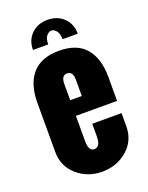

<svg xmlns="http://www.w3.org/2000/svg" viewBox="-155 -902 769 995"><g transform="rotate(-20 229.5 -404.5)"><path d="M38.1 -165.5V-436.5Q38.1 -538.1 86.4 -594.7Q134.8 -651.4 234.4 -651.9Q334 -651.9 381.8 -595.2Q429.7 -538.6 429.7 -436.5V-304.7H202.6V-163.6Q202.6 -109.9 233.9 -109.9Q268.1 -109.9 268.1 -167.5V-237.3H429.7V-165.5Q429.7 -85.9 372.1 -36.1Q314.5 13.7 233.9 14.2Q153.3 14.2 95.7 -36.1Q38.1 -86.4 38.1 -165.5ZM202.6 -391.1H266.6V-479Q266.6 -527.3 234.4 -527.3Q202.1 -527.3 202.6 -479ZM194.3 -701.7H110.4Q110.4 -755.4 145 -789.1Q179.7 -822.8 233.9 -822.8Q288.1 -822.8 322.8 -789.1Q357.4 -755.4 357.4 -701.7H273.4Q273.4 -733.4 260.7 -748.5Q248 -763.7 233.9 -763.7Q219.7 -763.7 207 -748.5Q194.3 -733.4 194.3 -701.7Z"/></g></svg>

Font: Oswald-Bold
Style: Bold
Weight: 700
Designer: vernon adams
Foundry: vernon adams
Version: Version 2.002; ttfautohint (v0.92.18-e454-dirty) -l 8 -r 50 